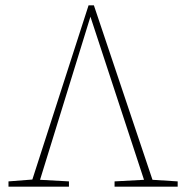

<svg xmlns="http://www.w3.org/2000/svg" viewBox="-20 -704 692 724"><path d="M314 -684H334L555 -26L650 -20V0H412V-20L523 -26L321 -641L131 -26L240 -20V0H12V-20L102 -27Z"/></svg>

Font: Source Serif Pro ExtraLight
Style: Regular
Weight: 200
Designer: Frank Grießhammer
Foundry: Adobe Systems Incorporated
Version: Version 3.001;hotconv 1.0.111;makeotfexe 2.5.65597